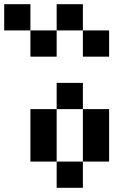

<svg xmlns="http://www.w3.org/2000/svg" viewBox="-145 -895 665 915"><path d="M0 -875V-750H-125V-875ZM125 -750V-875H250V-750ZM0 -625V-750H125V-625ZM250 -625V-750H375V-625ZM125 -375V-500H250V-375ZM125 -125H0V-375H125ZM375 -125H250V-375H375ZM250 -125V0H125V-125Z"/></svg>

Font: Tiny5
Style: Regular
Weight: 400
Designer: Stefan Schmidt
Foundry: Made with Bits'n'Picas by Kreative Software
Version: Version 1.002; ttfautohint (v1.8.4.7-5d5b)